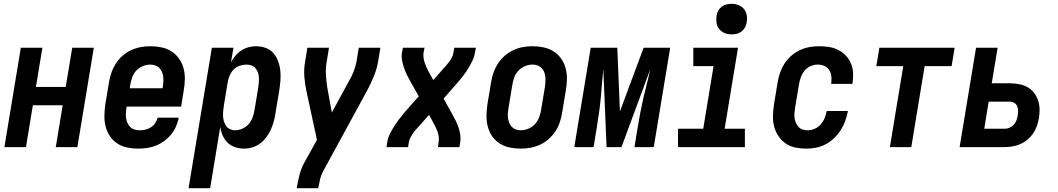

<svg xmlns="http://www.w3.org/2000/svg" viewBox="-20 -770 5540 1005"><path d="M3 0 89 -520H202L168 -315H324L358 -520H471L385 0H272L308 -219H152L116 0Z M703 8Q673 8 645 2Q617 -4 594 -19Q571 -34 555.5 -57Q540 -80 533 -107Q526 -134 526.5 -163.5Q527 -193 531 -222L551 -342Q555 -367 564 -392Q573 -417 587.5 -439Q602 -461 622.5 -479Q643 -497 667.5 -508Q692 -519 717 -523.5Q742 -528 767 -528Q797 -528 825.5 -522Q854 -516 877 -501.5Q900 -487 916.5 -464Q933 -441 940.5 -413.5Q948 -386 947.5 -356.5Q947 -327 942 -298L928 -212H643L642 -207Q640 -193 639 -179Q638 -165 640 -151.5Q642 -138 647.5 -126Q653 -114 662 -105Q671 -96 684 -92Q697 -88 711 -88Q726 -88 741 -91.5Q756 -95 769.5 -103.5Q783 -112 792.5 -126Q802 -140 805 -154H916Q911 -131 901.5 -108.5Q892 -86 876 -66.5Q860 -47 839.5 -32Q819 -17 796.5 -8Q774 1 750 4.5Q726 8 703 8ZM659 -308H831L832 -313Q834 -327 835 -340.5Q836 -354 834.5 -367.5Q833 -381 828 -393Q823 -405 814.5 -414Q806 -423 793 -427.5Q780 -432 767 -432Q747 -432 727.5 -424Q708 -416 693.5 -400.5Q679 -385 672 -365.5Q665 -346 662 -327Z M967 215 1089 -520H1202L1189 -444Q1199 -462 1212 -478Q1225 -494 1242.5 -505.5Q1260 -517 1280 -522.5Q1300 -528 1319 -528Q1346 -528 1370 -519.5Q1394 -511 1410 -493Q1426 -475 1435 -451.5Q1444 -428 1447 -402.5Q1450 -377 1448 -350.5Q1446 -324 1442 -298L1422 -178Q1419 -156 1413 -134.5Q1407 -113 1398 -92.5Q1389 -72 1375 -53Q1361 -34 1343 -20Q1325 -6 1302.5 1Q1280 8 1259 8Q1234 8 1211 0.5Q1188 -7 1171.5 -23Q1155 -39 1145.5 -61Q1136 -83 1133 -106L1080 215ZM1210 -88Q1229 -88 1248.5 -96.5Q1268 -105 1281.5 -120.5Q1295 -136 1302 -155Q1309 -174 1312 -193L1332 -313Q1334 -327 1335 -340.5Q1336 -354 1335 -367Q1334 -380 1329.5 -392Q1325 -404 1317 -413.5Q1309 -423 1296.5 -427.5Q1284 -432 1271 -432Q1253 -432 1235 -426Q1217 -420 1203.5 -406.5Q1190 -393 1182.5 -375.5Q1175 -358 1172 -340L1152 -220Q1150 -206 1148.5 -191.5Q1147 -177 1147.5 -163Q1148 -149 1152 -135.5Q1156 -122 1163.5 -111Q1171 -100 1183.5 -94Q1196 -88 1210 -88Z M1533 215 1534 208Q1540 176 1548 144.5Q1556 113 1572 83L1639 -38L1584 -293Q1576 -330 1573 -368.5Q1570 -407 1577 -447L1589 -520H1702L1690 -447Q1684 -412 1686 -378Q1688 -344 1693 -312L1717 -181L1803 -339Q1804 -341 1805 -342.5Q1806 -344 1807 -345V-346Q1821 -370 1831 -395.5Q1841 -421 1846 -447L1858 -520H1971L1959 -447Q1952 -407 1936 -368.5Q1920 -330 1900 -293L1670 129Q1660 148 1655.5 168Q1651 188 1647 208L1646 215Z M2003 0 2007 -26Q2010 -47 2020 -67.5Q2030 -88 2042 -107Q2054 -126 2067.5 -144Q2081 -162 2095 -179L2172 -266L2125 -349Q2116 -365 2108 -382Q2100 -399 2094 -417Q2088 -435 2084.5 -454.5Q2081 -474 2084 -494L2089 -520H2202L2197 -494Q2195 -480 2197 -467Q2199 -454 2203 -442Q2207 -430 2212 -418.5Q2217 -407 2223 -396L2248 -351L2295 -404Q2296 -405 2296.5 -406Q2297 -407 2298 -408V-409Q2308 -418 2316.5 -428Q2325 -438 2332.5 -448.5Q2340 -459 2346 -470.5Q2352 -482 2353 -494L2358 -520H2471L2466 -494Q2463 -473 2453 -452.5Q2443 -432 2431.5 -413Q2420 -394 2406.5 -376Q2393 -358 2378 -341L2302 -254L2348 -171Q2357 -155 2365.5 -138Q2374 -121 2380 -103Q2386 -85 2389 -65.5Q2392 -46 2389 -26L2385 0H2272L2276 -26Q2278 -40 2276.5 -53Q2275 -66 2271 -78Q2267 -90 2261.5 -101.5Q2256 -113 2250 -124L2226 -169L2179 -116Q2178 -115 2177 -114Q2176 -113 2175 -112V-111Q2166 -102 2157 -92Q2148 -82 2141 -71.5Q2134 -61 2128 -49.5Q2122 -38 2120 -26L2116 0Z M2706 8Q2676 8 2647.5 2Q2619 -4 2595.5 -19Q2572 -34 2556.5 -56.5Q2541 -79 2533.5 -106.5Q2526 -134 2526.5 -163.5Q2527 -193 2531 -222L2551 -342Q2555 -367 2564 -392Q2573 -417 2587.5 -439Q2602 -461 2623 -479Q2644 -497 2668 -508Q2692 -519 2717 -523.5Q2742 -528 2767 -528Q2797 -528 2825.5 -522Q2854 -516 2877.5 -501Q2901 -486 2917 -463.5Q2933 -441 2940.5 -413.5Q2948 -386 2947.5 -356.5Q2947 -327 2942 -298L2922 -178Q2918 -153 2909.5 -128Q2901 -103 2886 -81Q2871 -59 2850.5 -41Q2830 -23 2806 -12Q2782 -1 2756.5 3.5Q2731 8 2706 8ZM2706 -88Q2725 -88 2745 -96Q2765 -104 2779.5 -119.5Q2794 -135 2801.5 -154.5Q2809 -174 2812 -193L2832 -313Q2834 -327 2835 -340.5Q2836 -354 2834.5 -367.5Q2833 -381 2828.5 -393Q2824 -405 2815 -414Q2806 -423 2793.5 -427.5Q2781 -432 2767 -432Q2748 -432 2728.5 -424Q2709 -416 2694 -400.5Q2679 -385 2672 -365.5Q2665 -346 2662 -327L2642 -207Q2640 -193 2638.5 -179.5Q2637 -166 2639 -152.5Q2641 -139 2645.5 -127Q2650 -115 2659 -106Q2668 -97 2680 -92.5Q2692 -88 2706 -88Z M3233 0H3155L3138 -408Q3134 -370 3131 -332Q3128 -294 3124.5 -256Q3121 -218 3115.5 -180Q3110 -142 3104 -104L3087 0H2986L3072 -520H3211L3225 -187L3349 -520H3488L3402 0H3301L3318 -104Q3324 -142 3331.5 -180Q3339 -218 3347.5 -256Q3356 -294 3366 -332Q3376 -370 3384 -408Z M3879 0H3529V-96H3661L3715 -424H3609V-520H3843L3773 -96H3879ZM3809 -590Q3790 -590 3773 -597Q3756 -604 3744.5 -618Q3733 -632 3730.5 -651Q3728 -670 3731 -689Q3733 -703 3740 -715Q3747 -727 3758.5 -735.5Q3770 -744 3783 -747Q3796 -750 3810 -750Q3829 -750 3846.5 -743Q3864 -736 3875 -722Q3886 -708 3889 -689Q3892 -670 3888 -651Q3886 -637 3879 -625Q3872 -613 3860.5 -604.5Q3849 -596 3836 -593Q3823 -590 3809 -590Z M4200 8Q4170 8 4142 2Q4114 -4 4092 -19.5Q4070 -35 4054.5 -58Q4039 -81 4032 -108Q4025 -135 4026 -164Q4027 -193 4031 -222L4051 -342Q4055 -367 4064 -392Q4073 -417 4087.5 -439Q4102 -461 4123 -479Q4144 -497 4168 -508Q4192 -519 4217.5 -523.5Q4243 -528 4268 -528Q4294 -528 4319.5 -524Q4345 -520 4367 -509Q4389 -498 4406 -480.5Q4423 -463 4433 -440.5Q4443 -418 4445 -392.5Q4447 -367 4443 -340L4442 -331H4331V-336Q4334 -354 4331.5 -372Q4329 -390 4320 -404Q4311 -418 4294.5 -425Q4278 -432 4260 -432Q4241 -432 4222 -423.5Q4203 -415 4190.5 -399Q4178 -383 4171.5 -364.5Q4165 -346 4162 -327L4142 -207Q4140 -193 4138.5 -179Q4137 -165 4139 -152Q4141 -139 4146 -127Q4151 -115 4160 -105.5Q4169 -96 4181.5 -92Q4194 -88 4208 -88Q4226 -88 4244.5 -96Q4263 -104 4276 -119Q4289 -134 4296.5 -152Q4304 -170 4307 -188V-189H4418V-187Q4413 -161 4404 -136Q4395 -111 4380 -88Q4365 -65 4345 -46Q4325 -27 4301 -14.5Q4277 -2 4251 3Q4225 8 4200 8Z M4638 0 4708 -424H4567L4583 -520H4977L4961 -424H4820L4750 0Z M5003 0 5089 -520H5202L5171 -334H5266Q5290 -334 5314 -329.5Q5338 -325 5358 -314Q5378 -303 5392 -285Q5406 -267 5413.5 -245Q5421 -223 5421.5 -199Q5422 -175 5418 -150Q5414 -130 5407 -109.5Q5400 -89 5387.5 -71Q5375 -53 5357.5 -38.5Q5340 -24 5320 -15.5Q5300 -7 5279 -3.5Q5258 0 5238 0ZM5238 -96Q5251 -96 5263.5 -101Q5276 -106 5286 -116.5Q5296 -127 5300.5 -140Q5305 -153 5307 -166Q5309 -178 5309 -191Q5309 -204 5304 -215Q5299 -226 5288.5 -232Q5278 -238 5266 -238H5155L5132 -96Z"/></svg>

Font: Iosevka Term Curly Oblique
Style: Bold
Weight: 700
Italic angle: -9°
Designer: Belleve Invis
Foundry: Belleve Invis
Version: Version 32.3.0